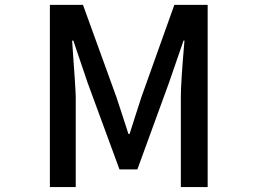

<svg xmlns="http://www.w3.org/2000/svg" viewBox="-20 -756 1040 776"><path d="M181.6 0V-736.3H315.4L450.2 -364.3Q459 -337.9 475.6 -287.1Q492.2 -236.3 499 -214.8H503.9Q511.7 -238.3 527.3 -288.6Q543 -338.9 551.8 -364.3L684.6 -736.3H819.3V0H710.9V-364.3Q710.9 -423.8 725.6 -591.8H721.7L663.1 -421.9L535.2 -71.3H462.9L334 -421.9L276.4 -591.8H271.5Q286.1 -389.6 286.1 -364.3V0Z"/></svg>

Font: GenEi Gothic M SemiBold
Style: Regular
Weight: 500
Designer: o_tamon (Modified); [Source Han Sans]
Ryoko NISHIZUKA  (kana & ideographs); Paul D. Hunt (Latin, Greek & Cyrillic); Wenl
Version: Version 1.1a;Original Version 1.004